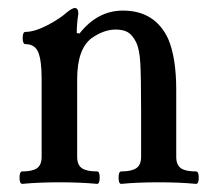

<svg xmlns="http://www.w3.org/2000/svg" viewBox="-20 -451 523 475"><path d="M35.2 3.9Q28.3 3.9 28.3 -11.5Q28.3 -26.9 35.2 -26.9Q60.1 -26.9 71.5 -34.9Q83 -43 83 -63V-255.9Q83 -301.3 74.7 -321.5Q66.4 -341.8 43 -341.8Q36.1 -341.8 36.1 -356.9Q36.1 -372.1 43 -372.1Q65.4 -372.1 96.9 -388.4Q128.4 -404.8 146 -420.9Q159.2 -431.2 165 -431.2Q173.8 -431.2 173.8 -417Q169.9 -392.6 169.9 -369.1L176.8 -368.2Q221.2 -424.8 284.2 -424.8Q363.3 -424.8 396 -355Q416 -308.1 416 -229V-63Q416 -43 427.5 -34.9Q439 -26.9 464.8 -26.9Q471.7 -26.9 471.7 -11.5Q471.7 3.9 464.8 3.9Q423.8 0 373 0Q320.8 0 279.8 3.9Q273.4 3.9 273.4 -11.5Q273.4 -26.9 279.8 -26.9Q305.2 -26.9 317.1 -34.9Q329.1 -43 329.1 -63V-174.8Q329.1 -260.7 327.1 -294.9Q325.2 -329.1 316.9 -346.2Q307.6 -364.7 296.1 -371.3Q284.7 -377.9 266.1 -377.9Q237.3 -377.9 207 -356.9Q170.9 -330.1 170.9 -254.9V-63Q170.9 -43 182.6 -34.9Q194.3 -26.9 220.2 -26.9Q226.6 -26.9 226.6 -11.5Q226.6 3.9 220.2 3.9Q179.2 0 127 0Q76.2 0 35.2 3.9Z"/></svg>

Font: Junicode SmCond Medium
Style: Regular
Weight: 500
Width: 4
Designer: Peter S. Baker
Version: Version 2.206